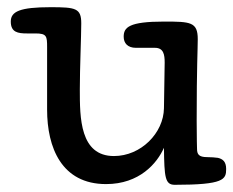

<svg xmlns="http://www.w3.org/2000/svg" viewBox="-20 -492 649 534"><path d="M436 -191C435 -122 372 -58 297 -58C202 -58 202 -165 202 -243C202 -302 206 -392 206 -427C206 -469 191 -472 121 -472C35 -472 10 -460 10 -432C10 -402 30 -399 55 -399H79C110 -399 111 -391 111 -361V-187C111 -82 151 20 275 20C368 20 417 -38 436 -81C437 1 439 22 466 22C603 22 609 7 609 -22C609 -43 599 -50 586 -53C581 -54 565 -55 556 -55C533 -55 528 -63 528 -78C528 -82 527 -103 527 -156C527 -308 530 -355 530 -383C530 -431 510 -432 436 -432C339 -432 324 -416 324 -390C324 -372 335 -359 358 -359H411C435 -359 438 -340 438 -318Z"/></svg>

Font: Life Savers
Style: ExtraBold
Weight: 800
Designer: Pablo Impallari, Rodrigo Fuenzalida, Brenda Gallo
Foundry: Pablo Impallari, Rodrigo Fuenzalida, Brenda Gallo
Version: Version 3.000